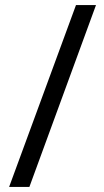

<svg xmlns="http://www.w3.org/2000/svg" viewBox="-20 -736 411 758"><path d="M359 -716 96 2H16L280 -716Z"/></svg>

Font: Noto Sans Lao Condensed
Style: Regular
Weight: 400
Width: 3
Designer: Monotype Design Team
Foundry: Monotype Imaging Inc.
Version: Version 2.003; ttfautohint (v1.8.4.7-5d5b)